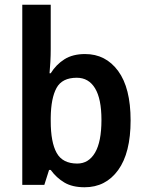

<svg xmlns="http://www.w3.org/2000/svg" viewBox="-20 -780 615 810"><path d="M194 -573Q194 -547 192.5 -519Q191 -491 189 -471H194Q217 -508 252 -530Q287 -552 339 -552Q426 -552 478.5 -480.5Q531 -409 531 -272Q531 -135 478.5 -62.5Q426 10 337 10Q285 10 251.5 -10Q218 -30 194 -63H187L167 0H74V-760H194ZM304 -452Q242 -452 218.5 -409Q195 -366 194 -284V-269Q194 -180 219 -135Q244 -90 306 -90Q354 -90 381 -136Q408 -182 408 -274Q408 -363 381 -407.5Q354 -452 304 -452Z"/></svg>

Font: Noto Sans Sinhala UI SemiCondensed SemiBold
Style: Regular
Weight: 600
Width: 4
Designer: Jelle Bosma - Monotype Design Team
Foundry: Monotype Imaging Inc.
Version: Version 2.006; ttfautohint (v1.8.4.7-5d5b)